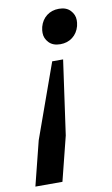

<svg xmlns="http://www.w3.org/2000/svg" viewBox="-115 -576 464 797"><g transform="rotate(-10 117.5 -177.0)"><path d="M173 -386Q142 -386 125 -404Q108 -422 108 -445Q108 -450 108.5 -456Q109 -462 111 -470Q119 -499 140.5 -515.5Q162 -532 192 -532Q223 -532 240 -514Q257 -496 257 -473Q257 -468 256.5 -462Q256 -456 254 -448Q246 -419 224.5 -402.5Q203 -386 173 -386ZM15 -9 127 -322H173L129 -9L82 178H-32Z"/></g></svg>

Font: IBM Plex Serif Medium
Style: Italic
Weight: 500
Italic angle: -14°
Designer: Mike Abbink, Paul van der Laan, Pieter van Rosmalen
Foundry: Bold Monday
Version: Version 2.5